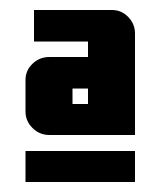

<svg xmlns="http://www.w3.org/2000/svg" viewBox="-20 -708 321 384"><path d="M156 -500V-531H125V-500ZM250 -344H31V-406H250ZM250 -438H79Q59 -438 45 -452Q31 -466 31 -485V-548Q31 -567 45 -580.5Q59 -594 79 -594H156V-625H48V-688H204Q223 -688 236.5 -674Q250 -660 250 -641Z"/></svg>

Font: CostaRica
Style: Normal
Weight: 900
Version: Version 1.3